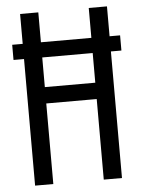

<svg xmlns="http://www.w3.org/2000/svg" viewBox="-53 -777 605 819"><g transform="rotate(-5 250.0 -367.5)"><path d="M64 0V-542H19V-607H64V-735H142V-607H358V-735H436V-607H481V-542H436V0H358V-345H142V0ZM142 -415H358V-542H142Z"/></g></svg>

Font: Iosevka www.saffi
Style: Regular
Weight: 400
Monospace: yes
Designer: Belleve Invis
Foundry: Belleve Invis
Version: Version 22.0.2; ttfautohint (v1.8.3)